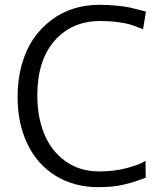

<svg xmlns="http://www.w3.org/2000/svg" viewBox="-20 -771 690 799"><path d="M53.2 -368.2Q53.2 -440.4 70.6 -502.2Q87.9 -564 119.1 -609.4Q150.4 -654.8 192.9 -687Q235.4 -719.2 286.1 -735.1Q336.9 -751 393.1 -751Q432.1 -751 467.3 -747.3Q502.4 -743.7 520.3 -739.7Q538.1 -735.8 560.5 -729.7Q583 -723.6 587.4 -722.7L575.2 -649.4Q574.2 -649.9 554.4 -657.5Q534.7 -665 519.3 -669.7Q503.9 -674.3 470.2 -679Q436.5 -683.6 397.9 -683.6Q279.3 -683.6 207.3 -601.8Q135.3 -520 135.3 -374Q135.3 -282.7 165 -211.7Q194.8 -140.6 253.9 -99.1Q313 -57.6 392.6 -57.6Q455.6 -57.6 508.5 -71.8Q561.5 -85.9 585.4 -101.6L586.4 -31.2Q580.6 -29.3 560.1 -22Q539.6 -14.6 527.1 -11Q514.6 -7.3 492.4 -2.2Q470.2 2.9 444.8 5.4Q419.4 7.8 389.2 7.8Q288.6 7.8 212.2 -39.1Q135.7 -85.9 94.5 -171.1Q53.2 -256.3 53.2 -368.2Z"/></svg>

Font: HaufeMerriweatherSansLt
Style: Regular
Weight: 300
Designer: Eben Sorkin
Foundry: Eben Sorkin
Version: Version 1.56